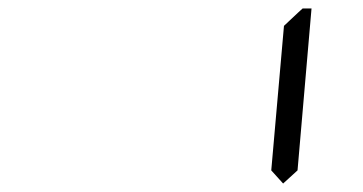

<svg xmlns="http://www.w3.org/2000/svg" viewBox="-20 -497 856 453"><path d="M683 -467 694 -477H715L682 -95L648 -64L620 -95L650 -436Z"/></svg>

Font: DSEG7 Classic Mini
Style: Light Italic
Weight: 300
Italic angle: -5°
Designer: Keshikan(Twitter:@keshinomi_88pro)
Version: Version 0.46